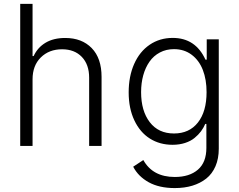

<svg xmlns="http://www.w3.org/2000/svg" viewBox="-20 -747 1224 983"><path d="M146.7 -340.9V0H83.5V-727.3H146.7V-459.9H152.3Q172.2 -503.6 213.1 -528.1Q253.9 -552.6 313.9 -552.6Q399.1 -552.6 449.6 -500.7Q500 -448.9 500 -353.3V0H436.4V-349.4Q436.4 -416.5 399 -455.6Q361.5 -494.7 297.9 -494.7Q231.2 -494.7 188.9 -452.9Q146.7 -411.2 146.7 -340.9Z M875 215.9Q795.1 215.9 741.3 186.1Q687.5 156.2 661.9 106.5L713.8 72.4Q762.1 159.1 875 159.1Q949.9 159.1 993.3 121.6Q1036.6 84.2 1036.6 10.3V-112.6H1030.9Q1022 -92 1008.9 -74.4Q995.7 -56.8 976 -40.7Q956.3 -24.5 927.4 -15.1Q898.4 -5.7 863.3 -5.7Q797.9 -5.7 747.3 -37.6Q696.7 -69.6 667.8 -130.9Q638.8 -192.1 638.8 -274.1Q638.8 -356.2 666.9 -419.6Q695 -483 746.3 -517.9Q797.6 -552.9 864.3 -552.9Q981.2 -552.9 1032 -441.4H1038.4V-545.5H1100.1V14.2Q1100.1 65 1083.3 104Q1066.4 143.1 1035.9 167.3Q1005.3 191.4 964.8 203.7Q924.4 215.9 875 215.9ZM870.7 -63.6Q949.2 -63.6 993.4 -119.9Q1037.6 -176.1 1037.6 -275.2Q1037.6 -339.5 1018.5 -388.8Q999.3 -438.2 961.1 -466.8Q922.9 -495.4 870.7 -495.4Q830.6 -495.4 798.5 -478.3Q766.3 -461.3 745.4 -431.3Q724.4 -401.3 713.4 -361.5Q702.4 -321.7 702.4 -275.2Q702.4 -179.3 746.8 -121.4Q791.2 -63.6 870.7 -63.6Z"/></svg>

Font: Inter Light BETA
Style: Regular
Weight: 300
Designer: Rasmus Andersson
Foundry: rsms
Version: Version 3.011;git-f93a4a705